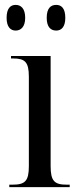

<svg xmlns="http://www.w3.org/2000/svg" viewBox="-20 -765 318 785"><path d="M210 -640C231 -640 247 -655 247 -692C247 -731 231 -745 210 -745C187 -745 171 -731 171 -692C171 -655 187 -640 210 -640ZM44 -640C65 -640 83 -655 83 -692C83 -731 65 -745 44 -745C23 -745 7 -731 7 -692C7 -655 23 -640 44 -640ZM18 0H265V-10H253C203 -10 187 -24 187 -86V-536H25V-526H33C82 -526 98 -512 98 -451V-86C98 -24 82 -10 31 -10H18Z"/></svg>

Font: Noto Serif Display Condensed
Style: Regular
Weight: 400
Width: 3
Designer: Monotype Design Team
Foundry: Monotype Imaging Inc.
Version: Version 2.009